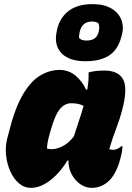

<svg xmlns="http://www.w3.org/2000/svg" viewBox="-20 -897 640 928"><path d="M268 -559Q312 -559 345 -531.5Q378 -504 396 -464H402Q410 -513 408 -547Q441 -556 484 -556Q552 -556 575 -513.5Q598 -471 571 -367Q560 -324 541.5 -275.5Q523 -227 508 -176Q517 -173 527 -173Q547 -173 566 -190H572Q572 -180 569.5 -164.5Q567 -149 562 -132Q554 -98 540 -70.5Q526 -43 511 -27Q473 11 423 11Q393 11 367 -7.5Q341 -26 325.5 -56.5Q310 -87 311 -121H306Q271 -63 223.5 -26Q176 11 129 11Q97 11 71.5 -11Q46 -33 30 -68.5Q14 -104 9.5 -145Q5 -186 14 -224L23 -258Q51 -372 89.5 -438Q128 -504 173.5 -531.5Q219 -559 268 -559ZM207 -179Q218 -176 230 -176Q255 -176 284 -191Q313 -206 337 -238Q349 -277 361.5 -313Q374 -349 384 -385Q362 -398 324 -398Q293 -398 269.5 -370Q246 -342 224 -264L221 -253Q208 -209 207 -179ZM427 -877Q483 -877 518.5 -856Q554 -835 567 -800Q580 -765 568 -724L566 -717Q549 -655 506 -628Q463 -601 393 -601Q314 -601 276.5 -640.5Q239 -680 255 -749L256 -755Q269 -811 311.5 -844Q354 -877 427 -877ZM425 -793Q376 -793 365 -742L364 -736Q363 -731 362.5 -725Q362 -719 362 -714Q372 -701 398 -701Q421 -701 436 -710.5Q451 -720 457 -743L458 -749Q463 -771 455 -785Q444 -793 425 -793Z"/></svg>

Font: Recursive Mn Csl St Blk
Style: Italic
Weight: 900
Italic angle: -15°
Monospace: yes
Version: Version 1.079;hotconv 1.0.112;makeotfexe 2.5.65598; ttfautoh